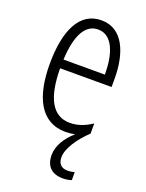

<svg xmlns="http://www.w3.org/2000/svg" viewBox="-144 -664 687 904"><g transform="rotate(20 199.5 -212.0)"><path d="M247 77C247 33 287 -26 338 -74V-125C301 -100 265 -88 228 -88C141 -88 99 -166 98 -314H356V-356C356 -483 313 -593 205 -593C98 -593 45 -489 45 -316C45 -153 98 -41 224 -41C240 -41 256 -43 271 -46C228 -9 200 37 200 83C200 140 232 169 287 169C303 169 319 166 330 162V122C323 124 309 127 296 127C264 127 247 110 247 77ZM205 -547C277 -547 307 -461 306 -358H99C105 -486 143 -547 205 -547Z"/></g></svg>

Font: Noto Sans Tamil UI ExtraCondensed Light
Style: Regular
Weight: 300
Width: 2
Designer: Jelle Bosma - Monotype Design Team
Foundry: Monotype Imaging Inc.
Version: Version 2.004